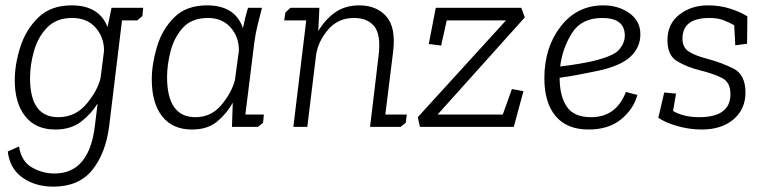

<svg xmlns="http://www.w3.org/2000/svg" viewBox="-20 -473 2862 716"><path d="M396 -444H514L511 -413L492 -397H435L387 -2Q374 99 324 161Q274 223 179 223Q111 223 63.5 189Q16 155 9 92L51 73Q59 128 98.5 151Q138 174 183 174Q313 174 334 -5L344 -87Q320 -48 282 -19Q244 10 186 10Q113 10 74 -39.5Q35 -89 35 -174Q35 -232 55.5 -297Q76 -362 122.5 -407.5Q169 -453 247 -453Q350 -453 381 -372ZM249 -406Q190 -406 155.5 -370Q121 -334 106.5 -282Q92 -230 92 -182Q92 -36 197 -36Q261 -36 302.5 -85.5Q344 -135 355 -182L368 -284Q368 -334 336.5 -370Q305 -406 249 -406Z M957 -444Q948 -410 940 -377Q932 -344 928 -311L895 -46H964L961 -15L942 0H845L848 -90Q826 -50 790 -20Q754 10 696 10Q623 10 584.5 -39.5Q546 -89 546 -177Q546 -233 565 -297.5Q584 -362 629 -407.5Q674 -453 752 -453Q857 -453 886 -368Q894 -409 905 -444ZM756 -406Q695 -406 662 -369.5Q629 -333 616 -281.5Q603 -230 603 -186Q603 -36 709 -36Q768 -36 806 -82Q844 -128 856 -174L871 -285Q871 -336 839.5 -371Q808 -406 756 -406Z M1063 -444H1171L1167 -357Q1192 -400 1229.5 -426.5Q1267 -453 1320 -453Q1384 -453 1420.5 -412Q1457 -371 1446 -280L1417 -46H1497L1493 -15L1474 0H1360L1392 -267Q1401 -343 1376 -374.5Q1351 -406 1300 -406Q1241 -406 1204 -363Q1167 -320 1159 -270L1158 -262L1126 0H1074L1122 -397H1040L1044 -426Z M1896 0H1546L1538 -36L1867 -397H1646L1625 -303L1579 -309L1605 -444H1924L1937 -408L1612 -46H1855L1889 -141L1932 -133Z M2184 -36Q2278 -36 2314 -130L2357 -119Q2342 -65 2295.5 -27.5Q2249 10 2175 10Q2094 10 2052 -40Q2010 -90 2010 -181Q2010 -296 2071 -374.5Q2132 -453 2230 -453Q2286 -453 2327 -424Q2368 -395 2368 -345Q2368 -296 2331 -261.5Q2294 -227 2210 -209Q2177 -202 2140.5 -195Q2104 -188 2067 -183Q2067 -115 2093.5 -75.5Q2120 -36 2184 -36ZM2190 -245Q2270 -264 2290 -289Q2310 -314 2310 -340Q2310 -406 2226 -406Q2148 -406 2112.5 -349Q2077 -292 2069 -225Q2109 -230 2138.5 -235Q2168 -240 2190 -245Z M2587 -36Q2704 -36 2704 -122Q2704 -166 2673 -182Q2642 -198 2586 -212Q2542 -223 2505.5 -244.5Q2469 -266 2469 -323Q2469 -384 2513.5 -418.5Q2558 -453 2619 -453Q2666 -453 2705 -440Q2744 -427 2767 -412L2766 -310L2722 -304L2718 -379Q2698 -390 2677 -398Q2656 -406 2626 -406Q2525 -406 2525 -329Q2525 -297 2547.5 -281.5Q2570 -266 2620 -253Q2666 -241 2713 -218.5Q2760 -196 2760 -128Q2760 -66 2715.5 -28Q2671 10 2597 10Q2550 10 2504 -3.5Q2458 -17 2435 -34L2457 -128L2501 -124L2490 -59Q2530 -36 2587 -36Z"/></svg>

Font: Zilla Slab Light
Style: Italic
Weight: 300
Italic angle: -6°
Designer: Typotheque.com
Foundry: Typotheque type foundry
Version: Version 1.1; 2017; ttfautohint (v1.6)